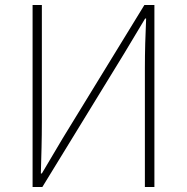

<svg xmlns="http://www.w3.org/2000/svg" viewBox="-20 -746 745 766"><path d="M110 0H149L475 -532L559 -672H563C560 -604 558 -542 558 -473V0H596V-726H556L230 -194L147 -54H143C145 -124 147 -191 147 -259V-726H110Z"/></svg>

Font: Noto Sans CJK SC Thin
Style: Regular
Weight: 100
Designer: Ryoko NISHIZUKA 西塚涼子 (kana, bopomofo & ideographs); Paul D. Hunt (Latin, Greek & Cyrillic); Sandoll Communications 산돌커뮤니
Foundry: Adobe
Version: Version 2.004;hotconv 1.0.118;makeotfexe 2.5.65603